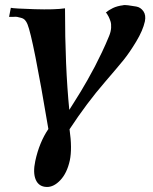

<svg xmlns="http://www.w3.org/2000/svg" viewBox="-20 -513 609 762"><path d="M555 -428Q547 -392 520.5 -348Q494 -304 470.5 -275Q447 -246 397 -188Q325 -105 256 0Q267 77 257 124Q246 174 219.5 202Q193 230 165 229Q134 228 122 200.5Q110 173 120 126Q136 52 172 -1Q111 -364 89 -417Q85 -427 79 -433.5Q73 -440 62.5 -442.5Q52 -445 48 -446Q44 -447 30 -446H16L23 -482Q36 -479 117 -476.5Q198 -474 238 -480Q238 -248 255 -77Q259 -83 275.5 -109.5Q292 -136 301 -150.5Q310 -165 327 -195Q344 -225 356.5 -249Q369 -273 384.5 -305.5Q400 -338 413 -370Q420 -387 421 -402.5Q422 -418 418.5 -428.5Q415 -439 411 -447Q407 -455 404 -459L400 -463L404 -466Q407 -469 413.5 -473Q420 -477 428 -481Q436 -485 447 -488Q458 -491 468 -492Q473 -494 488.5 -492Q504 -490 521 -487Q538 -484 549 -468.5Q560 -453 555 -428Z"/></svg>

Font: GFS Artemisia
Style: Bold Italic
Weight: 700
Italic angle: -12°
Designer: Designed by Takis Katsoulidis and George D. Matthiopoulos.
Foundry: Designed by Takis Katsoulidis and George D. Matthiopoulos.
Version: Version 1.0